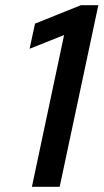

<svg xmlns="http://www.w3.org/2000/svg" viewBox="-20 -720 399 740"><path d="M103 0 227 -585 94 -532 115 -629 292 -700H359L210 0Z"/></svg>

Font: Red Hat Text Medium
Style: Italic
Weight: 500
Italic angle: -12°
Designer: Pentagram, MCKL
Foundry: Pentagram, MCKL
Version: Version 1.023; ttfautohint (v1.8.3)